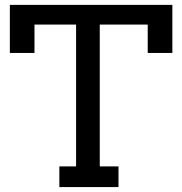

<svg xmlns="http://www.w3.org/2000/svg" viewBox="-20 -760 740 780"><path d="M221.2 -84H289.1V-660.2H120.1V-544.9H20V-740.2H680.2V-544.9H580.1V-660.2H385.3V-84H461.4V0H221.2Z"/></svg>

Font: Twentytwelve Slab
Style: TwentytwelveSlab
Weight: 400
Designer: Domenico Catapano
Version: Version 1.00 2012